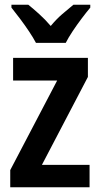

<svg xmlns="http://www.w3.org/2000/svg" viewBox="-20 -786 419 806"><path d="M356 0H23V-72L220 -448H35V-543H349V-463L156 -94H356ZM131 -606Q120 -627 102 -654Q84 -681 64 -707.5Q44 -734 28 -754V-766H99Q119 -750 144.5 -727Q170 -704 193 -677Q217 -706 241 -726.5Q265 -747 288 -766H359V-754Q343 -735 323 -708.5Q303 -682 285 -655Q267 -628 256 -606Z"/></svg>

Font: Noto Sans Sinhala Condensed SemiBold
Style: Regular
Weight: 600
Width: 3
Designer: Jelle Bosma - Monotype Design Team
Foundry: Monotype Imaging Inc.
Version: Version 2.006; ttfautohint (v1.8.4.7-5d5b)